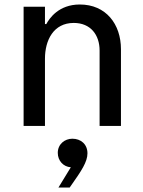

<svg xmlns="http://www.w3.org/2000/svg" viewBox="-20 -560 638 854"><path d="M180 0V-299C180 -381 218 -458 308 -458C383 -458 423 -405 423 -335V0H518V-341C518 -453 451 -540 335 -540C240 -540 199 -477 186 -453H180V-530H85V0ZM290 274 297 264C342 200 369 160 369 122C369 81 339 57 302 57C268 57 237 81 237 120C237 155 262 182 295 184L240 274Z"/></svg>

Font: Be Vietnam Pro
Style: Regular
Weight: 400
Designer: Lam Bao, Tony Le, Vietanh Nguyen
Foundry: Yellow Type Foundry
Version: Version 1.002